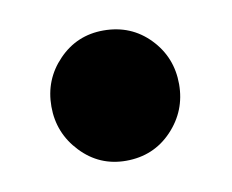

<svg xmlns="http://www.w3.org/2000/svg" viewBox="-38 -233 351 291"><g transform="rotate(-10 137.0 -88.0)"><path d="M136 12Q95 12 66.8 -17.8Q38.5 -47.5 38.5 -88.5Q38.5 -130 66.8 -159.2Q95 -188.5 136 -188.5Q178.5 -188.5 206.8 -159.2Q235 -130 235 -88.5Q235 -47.5 206.8 -17.8Q178.5 12 136 12Z"/></g></svg>

Font: Fraunces 72pt S050
Style: Bold
Weight: 700
Version: Version 1.000; ttfautohint (v1.8.3)